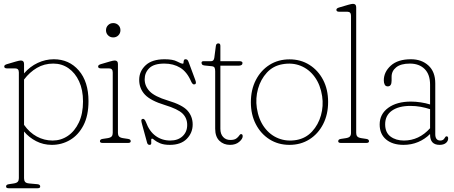

<svg xmlns="http://www.w3.org/2000/svg" viewBox="-20 -743 2362 998"><path d="M105 -410.5V-361.5Q135.5 -397 176 -416Q216.5 -435 259.5 -435Q339 -435 389.5 -376.8Q440 -318.5 440 -217Q440 -142 413.8 -91.5Q387.5 -41 344.2 -15.5Q301 10 249.5 10Q205.5 10 168 -9.2Q130.5 -28.5 105 -59.5V183.5Q105 195 110.2 202Q115.5 209 131 210.5L175 214.5Q189 216 189 226.5Q189 235.5 175 235.5H25.5Q11.5 235.5 11.5 226.5Q11.5 216.5 25.5 214.5L52 210.5Q67 208 72.5 201.5Q78 195 78 183.5V-366.5Q78 -387.5 59 -387.5H16.5Q2 -387.5 2 -397.5Q2 -405.5 16 -409.5L63.5 -423.5Q81 -428.5 88.5 -428.5Q105 -428.5 105 -410.5ZM257 -412.5Q210 -412.5 172 -390.2Q134 -368 105 -329.5V-94Q133 -54 171.5 -33.2Q210 -12.5 253.5 -12.5Q297 -12.5 332.8 -36.8Q368.5 -61 390 -106.5Q411.5 -152 411.5 -215.5Q411.5 -276 391.2 -320Q371 -364 336.2 -388.2Q301.5 -412.5 257 -412.5Z M568.5 -548.5Q552.5 -548.5 541.8 -559.2Q531 -570 531 -585.5Q531 -601.5 541.8 -612.2Q552.5 -623 568.5 -623Q584.5 -623 595.2 -612.5Q606 -602 606 -586Q606 -570 595.2 -559.2Q584.5 -548.5 568.5 -548.5ZM593 -410.5V-52Q593 -40.5 598.5 -34Q604 -27.5 619 -25L645.5 -21Q659.5 -19 659.5 -9Q659.5 0 645.5 0H513.5Q499.5 0 499.5 -9Q499.5 -19 513.5 -21L540 -25Q555 -27.5 560.5 -34Q566 -40.5 566 -52V-366.5Q566 -387.5 547 -387.5H504.5Q490 -387.5 490 -397.5Q490 -405.5 504 -409.5L551.5 -423.5Q569 -428.5 576.5 -428.5Q593 -428.5 593 -410.5Z M865 -12.5Q905 -12.5 929 -35Q953 -57.5 953 -93.5Q953 -129 928.8 -152.8Q904.5 -176.5 837 -197Q763 -219.5 733.2 -251.2Q703.5 -283 703.5 -328Q703.5 -372.5 737 -403.8Q770.5 -435 835.5 -435Q879 -435 900.2 -423.5Q921.5 -412 930.5 -412Q934 -412 934 -417.8Q934 -423.5 935.8 -429.2Q937.5 -435 945 -435Q950 -435 953.8 -432Q957.5 -429 961 -419L995 -327.5Q1002 -309.5 994.5 -305.5Q982 -299.5 973.5 -319.5Q952 -369.5 916.8 -391Q881.5 -412.5 834.5 -412.5Q780 -412.5 756 -388.8Q732 -365 732 -331Q732 -295.5 758.2 -268.2Q784.5 -241 852.5 -220.5Q928 -198 954.8 -167.8Q981.5 -137.5 981.5 -96Q981.5 -52.5 950.8 -21.2Q920 10 862.5 10Q831.5 10 812.2 1.8Q793 -6.5 783.5 -14.5Q774 -22.5 771 -22.5Q765.5 -22.5 766 -14.5Q766.5 -6.5 766.2 1.8Q766 10 757.5 10Q747.5 10 744.5 -1.5L719.5 -93Q715 -109 714.5 -115.5Q714 -122 719 -124Q730.5 -129.5 738.5 -108.5Q756 -60.5 789 -36.5Q822 -12.5 865 -12.5Z M1079 -399 1044 -402.5Q1033.5 -403.5 1030.5 -408Q1027.5 -412.5 1027.5 -416.5Q1027.5 -425 1038 -425H1077.5Q1091.5 -425 1094 -443L1102 -504Q1103.5 -517.5 1115 -517.5Q1125.5 -517.5 1125.5 -504.5V-425H1224Q1240.5 -425 1240.5 -415.5Q1240.5 -401.5 1219 -401.5H1125.5V-73.5Q1125.5 -46.5 1139.8 -31Q1154 -15.5 1177 -15.5Q1198 -15.5 1208.2 -23Q1218.5 -30.5 1223.2 -38.2Q1228 -46 1233 -46Q1241.5 -46 1241.5 -35Q1241.5 -21 1223.2 -5.5Q1205 10 1175.5 10Q1142.5 10 1120.5 -11.2Q1098.5 -32.5 1098.5 -74V-373Q1098.5 -385.5 1095 -391.8Q1091.5 -398 1079 -399Z M1485 -434.5Q1543 -434.5 1588.2 -406Q1633.5 -377.5 1659.5 -327.8Q1685.5 -278 1685.5 -213Q1685.5 -148 1659.5 -97.5Q1633.5 -47 1588.2 -18.5Q1543 10 1484.5 10Q1426.5 10 1381.2 -18.5Q1336 -47 1310 -97Q1284 -147 1284 -211.5Q1284 -277 1310 -327.2Q1336 -377.5 1381.2 -406Q1426.5 -434.5 1485 -434.5ZM1522 -15.5Q1570 -24.5 1602.2 -59.5Q1634.5 -94.5 1648.2 -143.2Q1662 -192 1654.5 -243Q1645.5 -302 1616.2 -342.5Q1587 -383 1543.2 -400.8Q1499.5 -418.5 1447.5 -409Q1399.5 -400.5 1367.2 -365.5Q1335 -330.5 1321.2 -281.5Q1307.5 -232.5 1315 -181.5Q1324 -122.5 1353.5 -82Q1383 -41.5 1426.8 -24Q1470.5 -6.5 1522 -15.5Z M1831.5 -705V-52Q1831.5 -40.5 1837 -34Q1842.5 -27.5 1857.5 -25L1884 -21Q1898 -19 1898 -9Q1898 0 1884 0H1752Q1738 0 1738 -9Q1738 -19 1752 -21L1778.5 -25Q1793.5 -27.5 1799 -34Q1804.5 -40.5 1804.5 -52V-661Q1804.5 -682 1785.5 -682H1743Q1728.5 -682 1728.5 -692Q1728.5 -700 1742.5 -704L1790 -718Q1807.5 -723 1815 -723Q1831.5 -723 1831.5 -705Z M1953.5 -96Q1953.5 -150 1998 -182.5Q2042.5 -215 2116.5 -215Q2140 -215 2166.8 -211Q2193.5 -207 2215.5 -200V-302.5Q2215.5 -356.5 2187 -384.5Q2158.5 -412.5 2110.5 -412.5Q2063.5 -412.5 2039.5 -393.2Q2015.5 -374 2015.5 -344V-323.5Q2015.5 -294 1995.5 -294Q1984.5 -294 1979.8 -303Q1975 -312 1975 -325Q1975 -369 2011.5 -402Q2048 -435 2116 -435Q2171.5 -435 2207 -402.5Q2242.5 -370 2242.5 -310V-45.5Q2242.5 -12.5 2269 -12.5Q2284.5 -12.5 2291.5 -26Q2296 -34.5 2301 -34.5Q2309.5 -34.5 2309.5 -23.5Q2309.5 -9.5 2297.8 0.2Q2286 10 2265 10Q2215.5 10 2215.5 -43V-46.5Q2188.5 -19.5 2153.5 -4.8Q2118.5 10 2077.5 10Q2020.5 10 1987 -18Q1953.5 -46 1953.5 -96ZM1982 -97Q1982 -54 2010 -33.2Q2038 -12.5 2079.5 -12.5Q2158 -12.5 2215.5 -76.5V-175.5Q2192.5 -183 2167 -187.8Q2141.5 -192.5 2113 -192.5Q2052.5 -192.5 2017.2 -167.8Q1982 -143 1982 -97Z"/></svg>

Font: Fraunces 144pt S100 Thin
Style: Regular
Weight: 100
Version: Version 1.000; ttfautohint (v1.8.3)